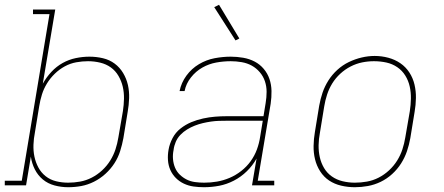

<svg xmlns="http://www.w3.org/2000/svg" viewBox="-38 -775 1858 803"><path d="M247 8Q218 8 190 0.5Q162 -7 141 -24.5Q120 -42 107.5 -67Q95 -92 91 -120L71 0H-18V-19H53L169 -716H100V-735H193L141 -425Q156 -452 177 -474.5Q198 -497 224 -511.5Q250 -526 279 -532Q308 -538 336 -538Q365 -538 392.5 -531.5Q420 -525 441.5 -509Q463 -493 477 -469.5Q491 -446 497 -419.5Q503 -393 502 -364Q501 -335 496 -307L478 -197Q473 -170 464.5 -143Q456 -116 440.5 -92Q425 -68 403 -48Q381 -28 355 -15Q329 -2 302 3Q275 8 247 8ZM247 -11Q272 -11 297 -15.5Q322 -20 345.5 -32Q369 -44 389 -62.5Q409 -81 423 -103.5Q437 -126 445 -150.5Q453 -175 457 -200L476 -310Q480 -336 480.5 -362Q481 -388 475.5 -412Q470 -436 457.5 -457.5Q445 -479 425.5 -493Q406 -507 381 -513Q356 -519 330 -519Q306 -519 281 -514.5Q256 -510 233 -497.5Q210 -485 191 -466.5Q172 -448 158.5 -426Q145 -404 137.5 -380Q130 -356 126 -331L108 -221Q103 -196 102 -170Q101 -144 106 -120Q111 -96 122.5 -74.5Q134 -53 153 -38Q172 -23 196.5 -17Q221 -11 247 -11Z M815 8Q793 8 771.5 5Q750 2 731 -7Q712 -16 697.5 -30.5Q683 -45 674.5 -64Q666 -83 664.5 -105Q663 -127 667 -149Q671 -173 683.5 -197Q696 -221 717 -237.5Q738 -254 762 -264Q786 -274 811.5 -279.5Q837 -285 861.5 -287Q886 -289 911 -289H1064L1073 -344Q1077 -368 1077 -391Q1077 -414 1070 -435Q1063 -456 1048.5 -473Q1034 -490 1015 -500.5Q996 -511 973 -515Q950 -519 927 -519Q897 -519 866.5 -513.5Q836 -508 808.5 -492.5Q781 -477 760.5 -451Q740 -425 734 -394H713Q720 -429 741.5 -458.5Q763 -488 794 -506.5Q825 -525 859.5 -531.5Q894 -538 927 -538Q953 -538 979 -533.5Q1005 -529 1027 -517.5Q1049 -506 1065 -487Q1081 -468 1089 -444.5Q1097 -421 1097.5 -394.5Q1098 -368 1094 -341L1040 -19H1109V0H1016L1035 -112Q1019 -83 994.5 -59Q970 -35 940 -19.5Q910 -4 878.5 2Q847 8 815 8ZM816 -11Q843 -11 869.5 -15.5Q896 -20 922 -31Q948 -42 971 -60Q994 -78 1010.5 -101Q1027 -124 1036.5 -150Q1046 -176 1050 -203L1061 -270H911Q894 -270 877.5 -269.5Q861 -269 844 -266.5Q827 -264 810 -260Q793 -256 776.5 -249.5Q760 -243 744.5 -233.5Q729 -224 716.5 -211Q704 -198 697 -181.5Q690 -165 688 -148Q684 -129 685.5 -110Q687 -91 694 -74Q701 -57 714 -44.5Q727 -32 743 -24Q759 -16 778 -13.5Q797 -11 816 -11ZM947 -606 858 -745 878 -755 963 -614Z M1446 8Q1417 8 1389 1.5Q1361 -5 1338.5 -20Q1316 -35 1301 -58.5Q1286 -82 1279.5 -109Q1273 -136 1273.5 -165Q1274 -194 1279 -223L1297 -333Q1302 -361 1311 -387.5Q1320 -414 1335.5 -438.5Q1351 -463 1373 -483Q1395 -503 1421 -515.5Q1447 -528 1474.5 -534.5Q1502 -541 1529 -541Q1558 -541 1586 -533.5Q1614 -526 1636.5 -510.5Q1659 -495 1674 -472Q1689 -449 1695.5 -421.5Q1702 -394 1701.5 -365Q1701 -336 1696 -307L1678 -197Q1673 -169 1664 -142.5Q1655 -116 1639.5 -91.5Q1624 -67 1602 -47Q1580 -27 1554 -14.5Q1528 -2 1500.5 3Q1473 8 1446 8ZM1446 -11Q1471 -11 1496.5 -15.5Q1522 -20 1545.5 -32Q1569 -44 1589 -62.5Q1609 -81 1623 -103.5Q1637 -126 1645 -150.5Q1653 -175 1657 -200L1676 -310Q1680 -336 1680.5 -362.5Q1681 -389 1675.5 -413.5Q1670 -438 1657 -459Q1644 -480 1623.5 -494Q1603 -508 1578 -513.5Q1553 -519 1526 -519Q1501 -519 1476.5 -514Q1452 -509 1428.5 -497Q1405 -485 1385 -466.5Q1365 -448 1351.5 -426Q1338 -404 1330 -379.5Q1322 -355 1318 -330L1300 -220Q1295 -194 1294.5 -168Q1294 -142 1299.5 -117.5Q1305 -93 1317.5 -72Q1330 -51 1350 -37Q1370 -23 1395 -17Q1420 -11 1446 -11Z"/></svg>

Font: Iosevka Curly Slab ThExObl
Style: Regular
Weight: 100
Width: 7
Italic angle: -9°
Monospace: yes
Designer: Belleve Invis
Foundry: Belleve Invis
Version: Version 11.1.0; ttfautohint (v1.8.3)